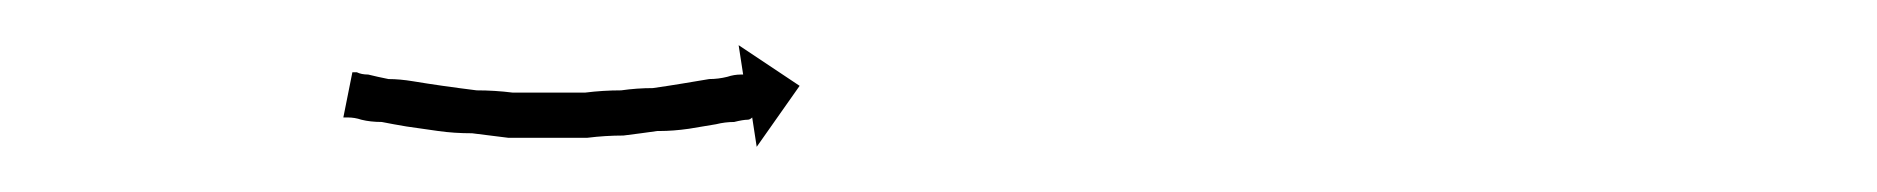

<svg xmlns="http://www.w3.org/2000/svg" viewBox="-20 -326 831 85"><path d="M138 -294Q140 -293 143 -293Q147 -292 152 -291Q157 -291 163 -290Q163 -290 163 -290Q163 -290 163 -290Q163 -290 163 -290Q163 -290 163 -290Q169 -289 176 -288Q176 -288 176 -288Q176 -288 176 -288Q176 -288 176 -288Q176 -288 176 -288Q183 -287 191 -286Q191 -286 191 -286Q191 -286 191 -286Q191 -286 191 -286Q191 -286 191 -286Q199 -286 207 -285Q207 -285 206.5 -285Q206 -285 206 -285Q206 -285 206 -285Q206 -285 206 -285Q215 -285 223 -285Q223 -285 223 -285Q223 -285 223 -285Q223 -285 223 -285Q223 -285 223 -285Q231 -285 239 -285Q239 -285 239 -285Q239 -285 239 -285Q239 -285 239 -285Q239 -285 239 -285Q247 -286 255 -286Q255 -286 255 -286Q255 -286 255 -286Q255 -286 255 -286Q255 -286 255 -286Q262 -287 269 -287Q269 -287 269 -287Q269 -287 269 -287Q269 -287 269 -287Q269 -287 269 -287Q276 -288 282 -289Q282 -289 282 -289Q282 -289 282 -289Q282 -289 282 -289Q282 -289 282 -289Q288 -290 294 -291Q294 -291 294 -291Q294 -291 294 -291Q294 -291 294 -291Q294 -291 294 -291Q298 -291 302 -292Q302 -292 302 -292Q302 -292 302 -292Q302 -292 302 -292Q302 -292 302 -292Q305 -293 308 -293Q309 -293 309 -293L307 -306L334 -288L315 -261L313 -274Q312 -273 311 -273Q309 -273 305 -272Q305 -272 305 -272Q305 -272 305 -272Q305 -272 305 -272Q305 -272 305 -272Q301 -272 297 -271Q297 -271 297 -271Q297 -271 297 -271Q297 -271 297 -271Q297 -271 297 -271Q291 -270 285 -269Q285 -269 285 -269Q285 -269 285 -269Q285 -269 285 -269Q285 -269 285 -269Q278 -268 272 -268Q272 -268 271.5 -268Q271 -268 271 -268Q271 -268 271 -268Q271 -268 271 -268Q264 -267 256 -266Q256 -266 256 -266Q256 -266 256 -266Q256 -266 256 -266Q256 -266 256 -266Q248 -266 240 -265Q240 -265 240 -265Q240 -265 240 -265Q240 -265 240 -265Q240 -265 240 -265Q231 -265 223 -265Q223 -265 223 -265Q223 -265 223 -265Q223 -265 223 -265Q223 -265 223 -265Q214 -265 205 -265Q205 -265 205 -265Q205 -265 205 -265Q205 -265 205 -265Q205 -265 205 -265Q197 -266 189 -267Q189 -267 189 -267Q189 -267 189 -267Q189 -267 189 -267Q189 -267 189 -267Q181 -267 174 -268Q174 -268 174 -268Q174 -268 174 -268Q174 -268 174 -268Q174 -268 174 -268Q167 -269 160 -270Q160 -270 160 -270Q160 -270 160 -270Q160 -270 160 -270Q160 -270 160 -270Q154 -271 149 -272Q144 -272 140 -273Q137 -274 134 -274Q133 -274 132 -274L136 -294Q137 -294 138 -294Z"/></svg>

Font: FRB American Cursive Just Arrows Thin
Style: Italic
Weight: 100
Italic angle: -25°
Version: Version 2.0;Modular Font Editor K font №1